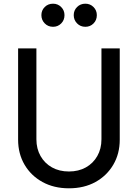

<svg xmlns="http://www.w3.org/2000/svg" viewBox="-20 -1007 746 1039"><path d="M353 12Q435 12 496.5 -22Q558 -56 593 -115.5Q628 -175 628 -251V-745H529V-253Q529 -202 506.5 -162.5Q484 -123 444.5 -101Q405 -79 353 -79Q301 -79 261.5 -101Q222 -123 199.5 -162.5Q177 -202 177 -253V-745H78V-251Q78 -175 113 -115.5Q148 -56 210 -22Q272 12 353 12ZM267 -862Q293 -862 311 -880Q329 -898 329 -925Q329 -951 311 -969Q293 -987 267 -987Q240 -987 222 -969Q204 -951 204 -925Q204 -899 222 -880.5Q240 -862 267 -862ZM442 -862Q468 -862 486 -880Q504 -898 504 -925Q504 -951 486 -969Q468 -987 442 -987Q415 -987 397 -969Q379 -951 379 -925Q379 -899 397 -880.5Q415 -862 442 -862Z"/></svg>

Font: Plus Jakarta Sans Medium
Style: Regular
Weight: 500
Designer: Gumpita Rahayu
Foundry: Tokotype
Version: Version 2.004; ttfautohint (v1.8.3)